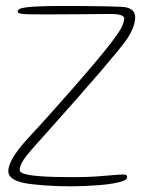

<svg xmlns="http://www.w3.org/2000/svg" viewBox="-20 -628 514 659"><path d="M225 11.5Q175 11.5 131.2 8.2Q87.5 5 62.5 0Q35.5 -5.5 22 -15.8Q8.5 -26 8.5 -40Q8.5 -60 25 -87.8Q41.5 -115.5 74 -151Q96 -174.5 128.2 -210.2Q160.5 -246 197.5 -287.8Q234.5 -329.5 270.5 -371.2Q306.5 -413 336 -449.2Q365.5 -485.5 382.5 -510Q395.5 -528.5 401 -542.5Q406.5 -556.5 406.5 -565Q406.5 -571.5 395.2 -575.8Q384 -580 361.5 -580Q354 -580 326 -579.8Q298 -579.5 261 -579.2Q224 -579 190 -578.8Q156 -578.5 136.5 -578.5Q99.5 -578.5 78.8 -579Q58 -579.5 49.5 -581.5Q41 -583.5 41 -588.5Q41 -593.5 47 -597Q53 -600.5 69.5 -602.8Q86 -605 117.2 -606.2Q148.5 -607.5 199 -607.5Q231 -607.5 272.2 -607.2Q313.5 -607 349.2 -606.2Q385 -605.5 399.5 -604.5Q421.5 -603 432.8 -594Q444 -585 444 -569Q444 -558.5 441 -547Q438 -535.5 432.2 -523Q426.5 -510.5 417.5 -496.5Q408 -482 381.8 -450Q355.5 -418 318.8 -375.2Q282 -332.5 240.8 -285.8Q199.5 -239 159.5 -194.2Q119.5 -149.5 87.5 -113.5Q68 -91.5 57.8 -74.2Q47.5 -57 47.5 -44Q47.5 -36.5 63.8 -31.2Q80 -26 120.2 -23Q160.5 -20 231.5 -20Q275.5 -20 309.2 -22.2Q343 -24.5 366 -26.8Q389 -29 400 -29Q407.5 -29 411 -28Q414.5 -27 415.5 -25Q416.5 -23 416.5 -20Q416.5 -12.5 403 -7.2Q389.5 -2 367.5 1.8Q345.5 5.5 319.5 7.5Q293.5 9.5 268.8 10.5Q244 11.5 225 11.5Z"/></svg>

Font: Gluten Thin Thin
Style: Regular
Weight: 250
Version: Version 1.300